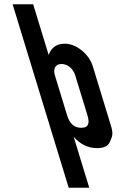

<svg xmlns="http://www.w3.org/2000/svg" viewBox="-20 -687 584 897"><path d="M207.4 -430 134.9 -667H38.9L300.9 190H396.9L324.2 -48C355 -12.7 391.4 5 433.4 5C464.7 5 484.5 -4.3 492.8 -23C506.8 -54.6 509.5 -63.2 497.3 -103L413.6 -377C395.5 -436 336.1 -483 282.2 -483C237.3 -483 215.6 -455.9 207.4 -430ZM267.2 -388C295.8 -388 321.8 -366.3 331.4 -335L388.6 -148C398.4 -115.8 397 -90 359.3 -90C322.7 -90 304.1 -113.7 293.3 -149L236.4 -335C228.5 -360.8 235.1 -388 267.2 -388Z"/></svg>

Font: Din Kursivschrift
Style: LeftEng
Weight: 400
Version: Version 1.089